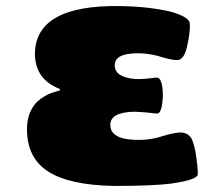

<svg xmlns="http://www.w3.org/2000/svg" viewBox="-20 -612 678 639"><path d="M179.2 -311V-315.9Q97.7 -347.2 96.2 -431.2Q96.2 -596.2 379.9 -591.8Q475.1 -590.3 547.9 -573.2Q611.8 -555.2 611.8 -532.2Q613.3 -503.4 602.1 -455.1Q591.8 -412.1 569.8 -412.1Q547.9 -412.1 505.9 -425.8Q452.1 -439.5 404.8 -432.1Q361.8 -424.8 361.8 -395Q361.8 -355 429.2 -349.1Q457.5 -347.7 500 -354Q522 -355.5 522 -291Q519 -232.4 502 -233.9Q460 -239.3 428.2 -240.2Q348.6 -238.8 347.2 -198.2Q345.7 -157.7 402.8 -148.9Q463.9 -141.1 515.1 -157.2Q563 -172.4 585.9 -170.9Q602.1 -169.4 612.8 -157.2Q623 -147 630.9 -105Q639.2 -52.2 638.2 -32.2Q638.2 -13.7 549.8 -1Q489.7 6.8 357.9 6.8Q210.4 3.9 140.1 -41.3Q69.8 -86.4 69.8 -182.1Q69.8 -238.3 103 -272.9Q116.2 -284.7 129.9 -292.5Q143.6 -300.3 152.1 -303Q160.6 -305.7 179.2 -311Z"/></svg>

Font: GGS TheRock Black
Style: Regular
Weight: 900
Designer: Rodrigo Fuenzalida (2012); Goodgame Studios (2014)
Foundry: Rodrigo Fuenzalida,2012;  GGS,2014
Version: Version 1.002 | FøM Mod